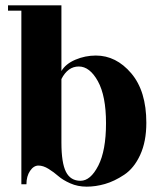

<svg xmlns="http://www.w3.org/2000/svg" viewBox="-20 -690 598 719"><path d="M210 -156Q210 -80 227 -46.5Q244 -13 281.5 -13Q319 -13 348 -69.5Q377 -126 377 -228.5Q377 -331 346.5 -386Q316 -441 275 -441Q234 -441 210 -394ZM79 0H60V-650H10V-670H210V-424Q226 -451 262.5 -466.5Q299 -482 339 -482Q415 -482 471.5 -415.5Q528 -349 528 -230Q528 -160 505 -110Q482 -60 445 -35.5Q408 -11 373 -1Q338 9 304.5 9Q271 9 243 -3.5Q215 -16 198.5 -30.5Q182 -45 162 -57.5Q142 -70 124 -70Q106 -70 92.5 -50Q79 -30 79 0Z"/></svg>

Font: Rozha One
Style: Regular
Weight: 400
Designer: Tim Donaldson, Indian Type Foundry
Foundry: Indian Type Foundry
Version: Version 1.300;PS 1.0;hotconv 1.0.78;makeotf.lib2.5.61930; tt